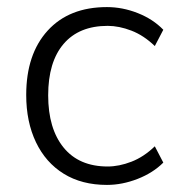

<svg xmlns="http://www.w3.org/2000/svg" viewBox="-20 -514 507 542"><path d="M282 8Q211 8 160 -23.5Q109 -55 81.5 -112.5Q54 -170 54 -246Q54 -361 114.5 -427.5Q175 -494 282 -494Q326 -494 369 -477Q412 -460 441 -430L417 -384Q386 -414 351 -427.5Q316 -441 284 -441Q203 -441 159.5 -390Q116 -339 116 -245Q116 -151 159.5 -97.5Q203 -44 284 -44Q316 -44 351 -57.5Q386 -71 417 -101L441 -55Q412 -26 368.5 -9Q325 8 282 8Z"/></svg>

Font: Nunito Sans Light
Style: Regular
Weight: 300
Designer: Vernon Adams
Foundry: Vernon Adams
Version: Version 3.101; ttfautohint (v1.8.4.7-5d5b);gftools[0.9.27]